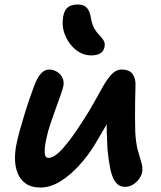

<svg xmlns="http://www.w3.org/2000/svg" viewBox="-20 -824 717 856"><path d="M160 12Q121 12 96.5 -4.5Q72 -21 60 -49Q48 -77 47 -111Q46 -145 53 -180Q59 -210 69.5 -247Q80 -284 91.5 -321.5Q103 -359 114.5 -391.5Q126 -424 133 -443Q146 -478 162.5 -496Q179 -514 198 -514Q218 -514 234 -504Q250 -494 258 -478Q266 -462 263 -443Q260 -427 250 -399.5Q240 -372 228 -338.5Q216 -305 204.5 -271Q193 -237 187 -207Q182 -186 180 -166Q178 -146 181 -133Q184 -120 196 -120Q223 -120 262.5 -165Q302 -210 348 -283Q378 -328 400.5 -369.5Q423 -411 442 -443.5Q461 -476 480 -495Q499 -514 522 -514Q557 -514 571.5 -493.5Q586 -473 584 -440Q583 -414 582.5 -375.5Q582 -337 582 -299Q582 -261 583 -235Q586 -185 594.5 -153.5Q603 -122 610 -100Q617 -78 614 -58Q611 -41 599.5 -25.5Q588 -10 572 -0.5Q556 9 538 9Q511 9 495.5 -11.5Q480 -32 472 -70Q464 -108 459 -160Q457 -197 456 -236Q455 -275 456 -313Q457 -351 459 -384L505 -363Q496 -345 483 -320Q470 -295 451 -261.5Q432 -228 403 -180Q372 -129 331.5 -85Q291 -41 247.5 -14.5Q204 12 160 12ZM387 -577Q359 -577 335 -590.5Q311 -604 293 -627.5Q275 -651 266 -679Q257 -707 260 -735Q262 -770 278 -787Q294 -804 327 -804Q354 -804 367.5 -789Q381 -774 386 -740Q391 -713 401.5 -695.5Q412 -678 423.5 -666.5Q435 -655 442 -643.5Q449 -632 446 -615Q442 -594 426 -585.5Q410 -577 387 -577Z"/></svg>

Font: Shantell Sans SemiBold
Style: Italic
Weight: 600
Italic angle: -11°
Designer: Stephen Nixon, Anya Danilova, Shantell Martin
Foundry: Arrow Type
Version: Version 1.011;[c5ecc13dd]